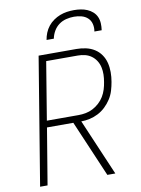

<svg xmlns="http://www.w3.org/2000/svg" viewBox="-102 -1023 803 1091"><g transform="rotate(-10 300.0 -477.5)"><path d="M427 0 288 -325H136L82 0H39L160 -735H378Q406 -735 433 -729Q460 -723 482 -709Q504 -695 519 -673.5Q534 -652 540.5 -626Q547 -600 547 -572Q547 -544 542 -516Q538 -492 530.5 -467Q523 -442 508.5 -419.5Q494 -397 474.5 -378.5Q455 -360 431.5 -348Q408 -336 383 -330.5Q358 -325 334 -325L473 0ZM142 -363H325Q346 -363 367 -367Q388 -371 407.5 -381Q427 -391 444 -406.5Q461 -422 472.5 -441Q484 -460 490.5 -481Q497 -502 500 -522Q504 -544 504.5 -565.5Q505 -587 500.5 -607.5Q496 -628 485 -645.5Q474 -663 457.5 -675Q441 -687 421 -692Q401 -697 379 -697H197ZM220 -815Q223 -835 231 -855Q239 -875 252.5 -892Q266 -909 284 -921.5Q302 -934 321.5 -941.5Q341 -949 361.5 -952Q382 -955 402 -955Q422 -955 441.5 -952Q461 -949 478.5 -941.5Q496 -934 510 -921.5Q524 -909 531.5 -892Q539 -875 540 -855Q541 -835 538 -815H496Q500 -837 495 -858Q490 -879 475 -893Q460 -907 439 -912.5Q418 -918 396 -918Q374 -918 351 -912.5Q328 -907 309 -893Q290 -879 278 -858Q266 -837 262 -815Z"/></g></svg>

Font: Iosevka XLt Ex Obl
Style: Regular
Weight: 200
Width: 7
Italic angle: -9°
Monospace: yes
Designer: Belleve Invis
Foundry: Belleve Invis
Version: Version 32.5.0; ttfautohint (v1.8.4)